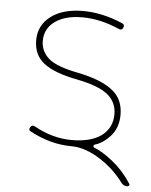

<svg xmlns="http://www.w3.org/2000/svg" viewBox="-50 -597 601 764"><g transform="rotate(5 250.0 -215.0)"><path d="M486.3 125Q471.7 125 462.9 113.3Q423.8 60.5 369.1 25.4Q307.6 -14.6 251 -14.6Q168.9 -14.6 85.9 -58.6Q74.2 -64.5 82 -76.2Q88.9 -86.9 100.6 -80.1Q173.8 -39.1 251 -39.1Q325.2 -39.1 368.2 -69.3Q411.1 -101.6 411.1 -156.2Q411.1 -205.1 373 -235.4Q335 -264.6 250 -281.2Q158.2 -298.8 116.2 -332Q75.2 -364.3 75.2 -422.9Q75.2 -482.4 123 -518.6Q170.9 -554.7 251 -554.7Q329.1 -554.7 410.2 -519.5Q421.9 -514.6 416 -502Q411.1 -490.2 398.4 -496.1Q322.3 -529.3 251 -529.3Q182.6 -529.3 142.6 -501Q101.6 -471.7 101.6 -422.9Q101.6 -380.9 133.8 -352.5Q166 -324.2 253.9 -307.6Q348.6 -288.1 392.6 -252Q435.5 -217.8 435.5 -156.2Q435.5 -103.5 404.3 -69.3Q374 -37.1 343.8 -29.3Q338.9 -27.3 338.9 -23.4V-22.5Q338.9 -18.6 342.8 -16.6Q372.1 -6.8 418 29.3Q460 62.5 493.2 113.3Q495.1 115.2 495.1 117.2Q495.1 119.1 494.1 121.1Q491.2 125 486.3 125Z"/></g></svg>

Font: Rounded Mgen+ 1m thin
Style: Regular
Weight: 100
Designer: [Source Han Sans]
Ryoko NISHIZUKA  (kana & ideographs); Paul D. Hunt (Latin, Greek & Cyrillic); Wenlong ZHANG  (bopomofo
Version: Version 1.059.20150602